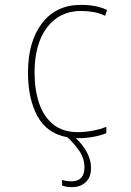

<svg xmlns="http://www.w3.org/2000/svg" viewBox="-20 -558 540 789"><path d="M299 10Q295 10 292 10Q354 70 354 132Q354 171 332 191Q310 211 275 211Q251 211 235 204V181Q251 187 274 187Q327 187 327 129Q327 94 307.5 64.5Q288 35 257 6Q173 -9 134 -80.5Q95 -152 95 -259Q95 -388 153 -463Q211 -538 312 -538Q377 -538 420 -517L412 -493Q390 -504 364 -508.5Q338 -513 313 -513Q225 -513 173.5 -445.5Q122 -378 122 -259Q122 -190 140.5 -134.5Q159 -79 198.5 -47Q238 -15 301 -15Q330 -15 361.5 -21Q393 -27 417 -37V-11Q397 -2 365 4Q333 10 299 10Z"/></svg>

Font: Noto Sans Mono ExtraCondensed Thin
Style: Regular
Weight: 100
Width: 2
Designer: Monotype Design Team
Foundry: Monotype Imaging Inc.
Version: Version 2.014; ttfautohint (v1.8.4.7-5d5b)